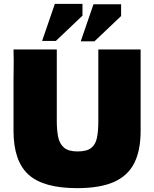

<svg xmlns="http://www.w3.org/2000/svg" viewBox="-20 -964 798 994"><path d="M379 10Q204 10 127 -60.5Q50 -131 50 -287V-547L51 -648L50 -708H274V-337Q274 -291 281 -255.5Q288 -220 311 -200Q334 -180 381 -180Q429 -180 452 -198Q475 -216 482 -251Q489 -286 489 -337V-708H708V-287Q708 -185 675 -119.5Q642 -54 570 -22Q498 10 379 10ZM398 -750 464 -942H607V-881L469 -750ZM198 -752 264 -944H407V-883L269 -752Z"/></svg>

Font: Rowdies
Style: Bold
Weight: 700
Designer: Jaikishan Patel
Version: Version 1.000; ttfautohint (v1.8.3)